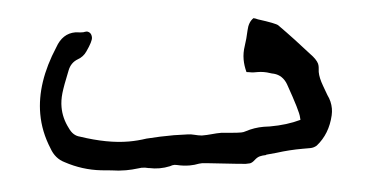

<svg xmlns="http://www.w3.org/2000/svg" viewBox="-36 -418 922 482"><g transform="rotate(-5 425.0 -177.0)"><path d="M576.2 5.9 565.4 6.3Q561 6.3 473.1 -3.4L456.5 -4.9L448.7 -4.4Q437 -2 425.3 -2Q409.2 -2 393.1 -5.9L387.2 -6.8Q381.3 -6.8 375.5 -4.4Q362.3 -1.5 349.1 -1.5Q335.9 -1.5 322.8 -4.4H321.8Q313 -6.8 304.2 -6.8L295.4 -5.9Q279.8 -3.9 264.6 -3.9Q246.1 -3.9 228 -6.8L202.1 -9.3Q155.3 -14.6 112.8 -37.6Q89.8 -48.8 80.6 -75.2Q62.5 -118.7 62.5 -163.6Q62.5 -242.2 117.2 -326.7Q135.7 -359.9 168 -359.9Q171.9 -359.9 176.5 -359.1Q181.2 -358.4 188 -358.4Q192.4 -359.4 197.3 -359.4Q208.5 -356.4 208.5 -343.3Q208.5 -334 191.4 -309.6Q182.6 -296.9 168.5 -292Q150.4 -285.2 143.1 -266.6Q127.4 -228 122.3 -210.2Q117.2 -192.4 117.2 -175.8Q117.2 -147.9 130.9 -121.6Q139.6 -102.1 156.7 -98.1Q224.6 -75.2 278.3 -75.2Q300.3 -75.2 322.8 -78.6Q357.4 -81.1 392.1 -81.1Q400.9 -81.1 408.9 -80.6Q417 -80.1 425.8 -80.1Q434.6 -80.1 443.6 -77.6Q452.6 -75.2 461.9 -74.2Q474.6 -74.2 486.8 -75.4Q499 -76.7 510.7 -76.7Q524.4 -75.7 537.1 -74.5Q549.8 -73.2 561 -73.2Q566.9 -73.2 572.3 -75.2Q594.7 -82.5 618.2 -82.5L634.3 -82Q677.2 -82 711.9 -91.8L711.4 -98.6Q711.4 -112.3 686 -184.1Q677.2 -207 655.8 -212.9Q650.4 -213.9 646.5 -215.3Q630.9 -220.7 614.7 -220.7H606.4Q601.1 -220.7 594.2 -222.2L587.4 -223.1Q583 -239.7 583 -254.9Q583 -272 588.9 -289.1Q594.7 -306.2 599.1 -326.9Q603.5 -347.7 616.7 -356.4Q622.6 -355 627.4 -352.5Q671.9 -338.4 677.2 -333Q713.9 -295.9 757.3 -247.1Q769 -232.9 769 -223.1V-218.8L768.1 -207.5Q768.1 -192.9 775.9 -171.9L784.7 -147.9Q793 -131.3 793 -113.3Q793 -105 791 -96.2Q780.3 -50.3 747.1 -23.9Q739.3 -19 730 -19H710.9Q677.7 -19 645 -14.6L619.1 -12.2Q618.2 -11.2 616.7 -11.2Q609.4 -11.2 602.5 -9.5Q595.7 -7.8 588.9 -1.5Q582 4.9 576.2 5.9Z"/></g></svg>

Font: Kurland
Style: Regular
Weight: 400
Designer: GGBot
Version: 0.22